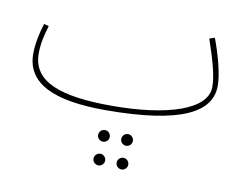

<svg xmlns="http://www.w3.org/2000/svg" viewBox="-72 -486 1120 859"><g transform="rotate(10 487.5 -56.5)"><path d="M410 21C761 21 888 -55 888 -173C888 -225 867 -305 838 -383L814 -375C847 -278 865 -214 865 -164C865 -60 687 -3 436 -3C204 -3 74 -48 74 -177C74 -225 85 -266 97 -305L75 -311C61 -269 50 -215 50 -172C50 -36 178 21 410 21ZM531 162C545 162 557 150 557 136C557 121 545 109 531 109C516 109 504 121 504 136C504 150 516 162 531 162ZM426 162C440 162 452 150 452 136C452 121 440 109 426 109C411 109 399 121 399 136C399 150 411 162 426 162ZM529 270C543 270 555 258 555 244C555 229 543 217 529 217C514 217 502 229 502 244C502 258 514 270 529 270ZM424 270C438 270 450 258 450 244C450 229 438 217 424 217C409 217 397 229 397 244C397 258 409 270 424 270Z"/></g></svg>

Font: Noto Sans Arabic UI Th
Style: Regular
Weight: 100
Designer: Monotype Design Team, Nadine Chahine and Nizar Qandah
Foundry: Monotype Imaging Inc.
Version: Version 2.010